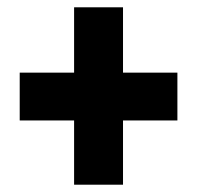

<svg xmlns="http://www.w3.org/2000/svg" viewBox="-20 -617 540 526"><path d="M317 -418V-597H183V-418H34V-287H183V-111H317V-287H466V-418Z"/></svg>

Font: Noto Sans Lao Looped ExtraCondensed Black
Style: Regular
Weight: 900
Width: 2
Designer: Mark Frömberg, Ben Mitchell
Foundry: The Fontpad Ltd
Version: Version 1.002